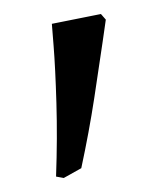

<svg xmlns="http://www.w3.org/2000/svg" viewBox="-20 -669 216 274"><path d="M71 -415 60 -417Q62 -472 60.5 -522Q59 -572 56.5 -603.5Q54 -635 54 -635L124 -649L131 -641Q131 -641 126.5 -609.5Q122 -578 114.5 -529Q107 -480 96 -429Z"/></svg>

Font: Alegreya
Style: Regular
Weight: 400
Designer: Juan Pablo del Peral
Foundry: Huerta Tipografica
Version: Version 2.009